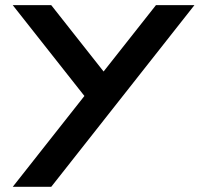

<svg xmlns="http://www.w3.org/2000/svg" viewBox="-20 -723 802 743"><path d="M380.9 -446.3 583.5 -703.1H732.4L178.2 0H29.3L306.6 -351.6L29.3 -703.1H178.2Z"/></svg>

Font: Gerhaus
Style: Regular
Weight: 400
Designer: GGBotNet
Foundry: GGBotNet
Version: 1.01